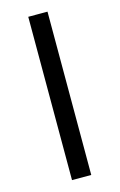

<svg xmlns="http://www.w3.org/2000/svg" viewBox="-114 -779 516 829"><g transform="rotate(-15 144.0 -365.0)"><path d="M101 0H187V-730H101Z"/></g></svg>

Font: Resamitz
Style: Bold
Weight: 700
Designer: gluk
Foundry: gluk
Version: Version 0.047